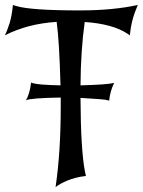

<svg xmlns="http://www.w3.org/2000/svg" viewBox="-44 -758 579 778"><path d="M181.2 0Q191.9 -72.8 197 -154.1Q202.1 -235.4 202.1 -327.6V-362.8Q78.6 -360.8 61 -351.6Q67.9 -362.3 73.5 -380.6Q79.1 -398.9 82 -423.3L89.8 -420.9Q110.4 -414.1 201.2 -412.1Q198.7 -502.9 194.8 -567.1Q190.9 -631.3 185.5 -669.4Q126 -665.5 73.7 -651.9Q21.5 -638.2 -24.4 -614.7Q-14.6 -633.3 -5.1 -664.3Q4.4 -695.3 8.3 -737.8L21 -733.9Q78.6 -715.8 279.8 -715.8Q413.6 -715.8 514.2 -737.8Q500 -704.6 492.4 -675Q484.9 -645.5 482.4 -614.7L472.2 -621.6Q412.6 -661.1 299.3 -668.9Q291 -609.9 286.9 -546.1Q282.7 -482.4 282.2 -412.1Q389.6 -415 418.5 -421.9Q401.9 -388.2 398.4 -350.1L390.6 -352.1Q385.3 -355.5 282.2 -361.3Q282.7 -252.9 287.4 -178.7Q292 -104.5 300.3 -62.5L304.2 -44.9Q281.2 -42.5 262.2 -37.4Q243.2 -32.2 227.8 -25.9Q212.4 -19.5 200.7 -12.7Q189 -5.9 181.2 0Z"/></svg>

Font: MedievalSharp
Style: Regular
Weight: 500
Version: Version 1.0